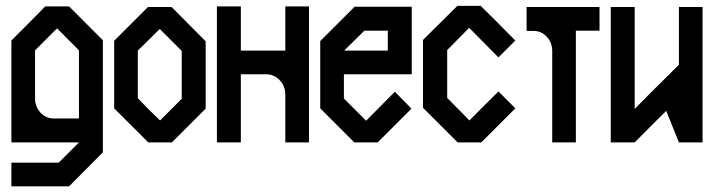

<svg xmlns="http://www.w3.org/2000/svg" viewBox="-20 -494 2477 666"><path d="M336.9 34.2Q297.9 73.2 219.7 152.3L217.8 151.4V152.3H19.5V70.3H183.6L253.9 0H19.5V-353.5L78.1 -412.1L136.7 -471.7H219.7L278.3 -413.1L336.9 -354.5ZM101.6 -319.3V-152.3Q101.6 -124 120.1 -103.5Q138.7 -84 164.1 -83H253.9V-319.3Q235.4 -338.9 215.8 -357.4Q197.3 -377 177.7 -395.5Z M693.4 -117.2 634.8 -58.6 576.2 0H494.1Q464.8 -30.3 434.6 -59.6L376 -118.2V-352.5L434.6 -411.1L493.2 -469.7H575.2Q614.3 -429.7 692.4 -351.6H693.4ZM610.4 -151.4V-317.4L534.2 -393.6Q508.8 -368.2 458 -318.4V-153.3L496.1 -114.3L535.2 -76.2Z M969.7 -318.4V-471.7H1051.8V0H969.7V-168Q968.8 -196.3 950.2 -215.8Q931.6 -235.4 905.3 -236.3H815.4V0H732.4V-471.7H815.4V-318.4Z M1408.2 -236.3H1172.9V-152.3L1250 -75.2Q1283.2 -108.4 1349.6 -175.8Q1368.2 -156.2 1407.2 -117.2L1348.6 -58.6L1290 0H1209L1149.4 -59.6L1090.8 -118.2V-351.6L1209 -469.7V-470.7H1408.2ZM1325.2 -387.7H1244.1Q1220.7 -365.2 1173.8 -318.4H1325.2Z M1767.6 -118.2 1649.4 0H1567.4L1447.3 -120.1V-355.5Q1487.3 -394.5 1566.4 -473.6H1648.4V-472.7Q1688.5 -433.6 1767.6 -353.5L1709 -294.9Q1674.8 -329.1 1607.4 -397.5Q1582 -371.1 1531.2 -320.3V-154.3Q1556.6 -127.9 1608.4 -76.2Q1641.6 -110.4 1709 -176.8Z M1977.5 0H1895.5V-319.3Q1894.5 -347.7 1876 -367.2Q1857.4 -386.7 1831.1 -386.7H1806.6V-469.7H1895.5H1977.5H2059.6V-387.7H1977.5Z M2417 0H2335Q2320.3 -37.1 2291 -109.4Q2253.9 -73.2 2181.6 0H2098.6V-469.7H2181.6V-116.2Q2232.4 -168 2335 -269.5V-469.7H2417Z"/></svg>

Font: mr_KirucoupageG
Style: Regular
Weight: 400
Designer: Jan Henkel
Version: Version 1.00 May 25, 2020, initial release